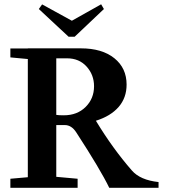

<svg xmlns="http://www.w3.org/2000/svg" viewBox="-20 -893 802 913"><path d="M306.2 -718.3 164.6 -850.1 180.2 -872.1 321.8 -794.4 460.9 -872.6 474.1 -850.1 335 -718.3ZM29.3 0V-43L112.3 -50.3V-612.3L29.3 -620.1V-662.6H112.3V-663.1H364.7Q465.3 -663.1 523.7 -616.2Q582 -569.3 582 -490.7Q582 -428.2 544.2 -384.5Q506.3 -340.8 436 -318.8Q516.1 -186.5 606.9 -82.5Q646.5 -36.6 733.9 -27.3V0H499.5Q458 -85.9 342.8 -263.2Q320.3 -298.3 288.1 -298.3H247.6V-52.2L349.1 -43V0ZM247.6 -615.7V-346.7Q258.3 -344.7 283.2 -344.7Q347.2 -344.7 387.2 -384.5Q427.2 -424.3 427.2 -482.9Q427.2 -537.1 391.8 -576.4Q356.4 -615.7 298.8 -615.7Z"/></svg>

Font: Elstob 6pt SemiBold
Style: Regular
Weight: 600
Designer: Peter S. Baker
Version: Version 1.015